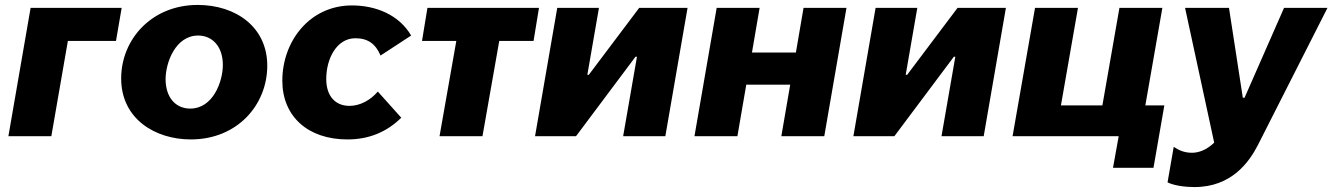

<svg xmlns="http://www.w3.org/2000/svg" viewBox="-20 -552 5399 778"><path d="M14 0H188L255 -386H450L473 -520H104Z M753 13C942 13 1063 -127 1063 -286C1063 -442 936 -532 781 -532C595 -532 471 -393 471 -234C471 -70 609 13 753 13ZM751 -112C690 -112 651 -159 651 -231C651 -298 691 -408 783 -408C840 -408 883 -364 883 -289C883 -221 843 -112 751 -112Z M1388 13C1475 13 1547 -17 1606 -75L1511 -181C1481 -146 1439 -123 1396 -123C1342 -123 1302 -159 1302 -232C1302 -314 1344 -397 1420 -397C1471 -397 1502 -374 1522 -327L1646 -408C1597 -492 1503 -530 1406 -530C1235 -530 1124 -385 1124 -225C1124 -80 1228 13 1388 13Z M1690 -386H1829L1761 0H1935L2003 -386H2142L2164 -520H1712Z M2148 0H2314L2555 -322H2561L2505 0H2676L2766 -520H2570L2366 -249H2360L2407 -520H2238Z M3236 -520 3205 -339H3027L3058 -520H2884L2794 0H2968L3004 -209H3182L3146 0H3320L3410 -520Z M3438 0H3604L3845 -322H3851L3795 0H3966L4056 -520H3860L3656 -249H3650L3697 -520H3528Z M4698 -125H4621L4690 -520H4516L4447 -125H4279L4348 -520H4174L4083 0H4513L4490 128H4654Z M4820 206C4971 206 5042 104 5077 36L5359 -520H5183L5023 -156H5016L4960 -520H4782L4900 26C4869 56 4837 67 4810 67C4779 67 4757 57 4736 43L4711 187C4740 201 4785 206 4820 206Z"/></svg>

Font: Fixel Display 20240404 ExBold
Style: Italic
Weight: 800
Italic angle: -10°
Designer: AlfaBravo + MacPaw
Foundry: Kyrylo Tkachov, Marchela Mozhyna, Serhii Makarenko, Maria Weinstein, Zakhar Kryvoshyya
Version: Version 1.211;Glyphs 3.2 (3225)